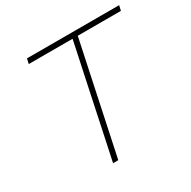

<svg xmlns="http://www.w3.org/2000/svg" viewBox="-159 -868 1018 1023"><g transform="rotate(-30 350.5 -356.5)"><path d="M252 0Q265 -60 276.8 -116.5Q288.5 -173 302.5 -238L352 -472Q364.5 -529.5 375 -579.8Q385.5 -630 396.5 -682H127L134 -713H701L694 -682H428.5Q417.5 -630 407 -579.8Q396.5 -529.5 384 -472L334.5 -238Q320.5 -173 308.8 -116.5Q297 -60 284 0Z"/></g></svg>

Font: Commissioner Thin
Style: Italic
Weight: 100
Italic angle: -12°
Designer: Kostas Bartsokas
Foundry: Kostas Bartsokas
Version: Version 1.000; ttfautohint (v1.8.3)